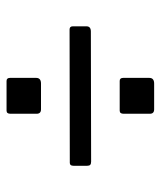

<svg xmlns="http://www.w3.org/2000/svg" viewBox="29 -672 500 598"><g transform="rotate(-90 279.0 -373.0)"><path d="M335.4 -158Q335.4 -142.9 317.7 -142.9H237.5Q223.7 -142.9 223.7 -156.2V-238.2Q223.7 -250.2 233.4 -250.2H325.9Q335.4 -250.2 335.4 -239.4ZM496 -353.5Q496 -340 479.7 -340L74.7 -339.2Q67.7 -339.2 64.7 -342Q61.7 -344.7 61.7 -351.2V-394.2Q61.7 -405.6 70.6 -405.6L486 -406.3Q496 -406.3 496 -396.5ZM335.4 -510.4Q335.4 -495.3 317.7 -495.3H237.5Q223.7 -495.3 223.7 -508.9V-590.6Q223.7 -602.6 233.4 -602.6H325.9Q335.4 -602.6 335.4 -591.8Z"/></g></svg>

Font: Libre Franklin Thin
Style: Regular
Weight: 100
Designer: Pablo Impallari, Rodrigo Fuenzalida, Nhung Nguyen
Foundry: Impallari Type
Version: Version 3.000